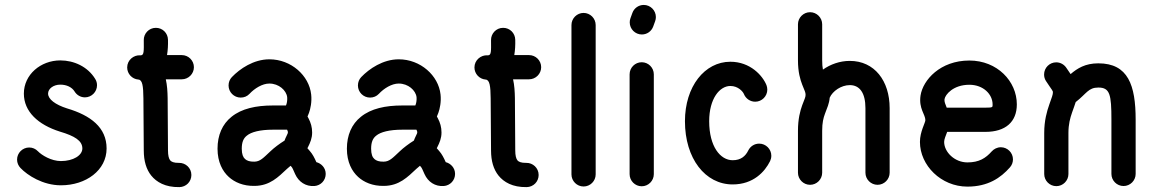

<svg xmlns="http://www.w3.org/2000/svg" viewBox="-20 -745 4666 774"><path d="M62.5 -67.9C90.8 -38.1 152.8 2 225.6 2C326.7 2 409.7 -58.6 409.7 -146.5C409.7 -231 345.7 -279.8 250 -308.1C202.6 -323.2 173.8 -345.2 173.8 -367.7C173.8 -387.7 195.8 -403.8 223.1 -403.8C248.5 -403.8 270 -393.6 280.8 -376C289.1 -362.3 304.7 -352.5 322.3 -352.5C349.1 -352.5 371.1 -374.5 371.1 -401.4C371.1 -410.6 368.7 -418.9 363.8 -426.8C333.5 -476.6 277.8 -501.5 223.1 -501.5C144 -501.5 76.2 -444.3 76.2 -367.7C76.2 -295.4 133.3 -242.2 221.7 -214.4C281.2 -196.8 312 -177.7 312 -146.5C312 -118.7 275.4 -95.7 225.6 -95.7C187 -95.7 148.4 -119.1 132.8 -135.3C123.5 -145 111.3 -150.4 97.7 -150.4C70.8 -150.4 48.8 -128.4 48.8 -101.6C48.8 -88.4 54.2 -76.7 62.5 -67.9Z M712.9 -522.9H653.3C656.7 -543 657.7 -563 657.2 -584.5C656.7 -611.8 635.3 -632.8 608.4 -632.8C579.6 -632.8 559.1 -608.9 559.6 -583.5C560.1 -537.1 560.5 -522.9 547.9 -522H546.9H545.4C519 -523.9 492.7 -502.9 492.7 -473.1C492.7 -447.3 512.7 -426.3 537.6 -424.3C554.2 -423.3 557.6 -398.4 558.1 -348.6L559.6 -138.7C559.6 -95.7 569.8 -62 589.8 -37.1C610.8 -11.2 646 10.3 703.1 9.3C730.5 8.8 751.5 -12.7 751.5 -39.6C751.5 -68.4 727.5 -88.9 702.1 -88.4C680.2 -87.9 670.4 -93.3 666 -98.6C660.6 -105.5 657.2 -118.2 657.2 -138.7L655.8 -349.6C655.3 -376.5 653.8 -401.4 648.4 -425.3H712.9C739.7 -425.3 761.7 -447.3 761.7 -474.1C761.7 -501 739.7 -522.9 712.9 -522.9Z M856.9 -145.5C856.9 -91.3 877.4 -54.2 902.3 -31.7C925.3 -10.7 960.4 5.4 1006.3 4.4C1067.9 3.9 1101.6 -31.2 1137.2 -64.5L1151.4 -76.7C1152.8 -75.2 1154.3 -73.7 1155.8 -71.8C1158.2 -69.3 1162.6 -60.1 1169.9 -43C1184.1 -11.7 1212.4 7.3 1247.6 4.9C1273.4 2.9 1293 -18.1 1293 -43.9C1293 -69.3 1274.4 -86.4 1255.4 -91.3C1247.6 -108.9 1240.2 -123.5 1229 -136.2L1219.2 -147.5L1221.7 -152.3C1230.5 -169.9 1238.3 -187.5 1238.3 -210.9C1238.3 -232.4 1232.9 -250.5 1223.6 -268.1L1219.7 -275.4L1225.6 -290C1231.4 -305.7 1237.8 -334.5 1234.4 -364.3C1226.1 -440.4 1153.8 -505.9 1065.9 -505.9C1002.4 -505.9 946.8 -467.8 914.6 -434.1C906.2 -425.3 901.4 -413.6 901.4 -400.4C901.4 -373.5 923.3 -351.6 950.2 -351.6C964.4 -351.6 976.6 -356.9 985.8 -366.7C1006.3 -388.7 1037.6 -408.2 1065.9 -408.2C1104 -408.2 1134.3 -380.9 1137.7 -353.5C1138.7 -342.3 1136.7 -330.6 1134.8 -325.2L1132.8 -319.8H1080.1C1011.7 -319.8 954.1 -307.1 913.6 -274.4C876 -244.6 856.9 -199.7 856.9 -145.5ZM954.6 -145.5C954.6 -172.4 961.9 -188 975.1 -198.2C992.7 -212.9 1028.3 -222.2 1080.1 -222.2H1137.2C1140.1 -216.8 1140.6 -214.8 1140.6 -210.9C1140.6 -209 1140.1 -207 1134.8 -196.3C1132.3 -191.4 1129.4 -185.1 1127 -178.2C1106.4 -165.5 1084.5 -148.9 1070.8 -135.7C1040.5 -107.4 1028.8 -93.8 1005.4 -93.3C986.8 -92.8 975.1 -97.2 967.8 -104C960 -110.8 954.6 -123.5 954.6 -145.5Z M1378.4 -145.5C1378.4 -91.3 1398.9 -54.2 1423.8 -31.7C1446.8 -10.7 1481.9 5.4 1527.8 4.4C1589.4 3.9 1623 -31.2 1658.7 -64.5L1672.9 -76.7C1674.3 -75.2 1675.8 -73.7 1677.2 -71.8C1679.7 -69.3 1684.1 -60.1 1691.4 -43C1705.6 -11.7 1733.9 7.3 1769 4.9C1794.9 2.9 1814.5 -18.1 1814.5 -43.9C1814.5 -69.3 1795.9 -86.4 1776.9 -91.3C1769 -108.9 1761.7 -123.5 1750.5 -136.2L1740.7 -147.5L1743.2 -152.3C1752 -169.9 1759.8 -187.5 1759.8 -210.9C1759.8 -232.4 1754.4 -250.5 1745.1 -268.1L1741.2 -275.4L1747.1 -290C1752.9 -305.7 1759.3 -334.5 1755.9 -364.3C1747.6 -440.4 1675.3 -505.9 1587.4 -505.9C1523.9 -505.9 1468.3 -467.8 1436 -434.1C1427.7 -425.3 1422.9 -413.6 1422.9 -400.4C1422.9 -373.5 1444.8 -351.6 1471.7 -351.6C1485.8 -351.6 1498 -356.9 1507.3 -366.7C1527.8 -388.7 1559.1 -408.2 1587.4 -408.2C1625.5 -408.2 1655.8 -380.9 1659.2 -353.5C1660.2 -342.3 1658.2 -330.6 1656.2 -325.2L1654.3 -319.8H1601.6C1533.2 -319.8 1475.6 -307.1 1435.1 -274.4C1397.5 -244.6 1378.4 -199.7 1378.4 -145.5ZM1476.1 -145.5C1476.1 -172.4 1483.4 -188 1496.6 -198.2C1514.2 -212.9 1549.8 -222.2 1601.6 -222.2H1658.7C1661.6 -216.8 1662.1 -214.8 1662.1 -210.9C1662.1 -209 1661.6 -207 1656.2 -196.3C1653.8 -191.4 1650.9 -185.1 1648.4 -178.2C1627.9 -165.5 1606 -148.9 1592.3 -135.7C1562 -107.4 1550.3 -93.8 1526.9 -93.3C1508.3 -92.8 1496.6 -97.2 1489.3 -104C1481.4 -110.8 1476.1 -123.5 1476.1 -145.5Z M2112.8 -522.9H2053.2C2056.6 -543 2057.6 -563 2057.1 -584.5C2056.6 -611.8 2035.2 -632.8 2008.3 -632.8C1979.5 -632.8 1959 -608.9 1959.5 -583.5C1960 -537.1 1960.4 -522.9 1947.8 -522H1946.8H1945.3C1918.9 -523.9 1892.6 -502.9 1892.6 -473.1C1892.6 -447.3 1912.6 -426.3 1937.5 -424.3C1954.1 -423.3 1957.5 -398.4 1958 -348.6L1959.5 -138.7C1959.5 -95.7 1969.7 -62 1989.7 -37.1C2010.7 -11.2 2045.9 10.3 2103 9.3C2130.4 8.8 2151.4 -12.7 2151.4 -39.6C2151.4 -68.4 2127.4 -88.9 2102.1 -88.4C2080.1 -87.9 2070.3 -93.3 2065.9 -98.6C2060.5 -105.5 2057.1 -118.2 2057.1 -138.7L2055.7 -349.6C2055.2 -376.5 2053.7 -401.4 2048.3 -425.3H2112.8C2139.6 -425.3 2161.6 -447.3 2161.6 -474.1C2161.6 -501 2139.6 -522.9 2112.8 -522.9Z M2381.3 -42V-644C2381.3 -670.9 2359.4 -692.9 2332.5 -692.9C2305.7 -692.9 2283.7 -670.9 2283.7 -644V-42C2283.7 -15.1 2305.7 6.8 2332.5 6.8C2359.4 6.8 2381.3 -15.1 2381.3 -42Z M2615.7 -43V-445.3C2615.7 -472.2 2593.8 -494.1 2566.9 -494.1C2540 -494.1 2518.1 -472.2 2518.1 -445.3V-43C2518.1 -16.1 2540 5.9 2566.9 5.9C2593.8 5.9 2615.7 -16.1 2615.7 -43ZM2613.3 -638.2 2621.1 -659.7C2623 -665 2624 -670.4 2624 -676.3C2624 -703.1 2602.1 -725.1 2575.2 -725.1C2554.2 -725.1 2536.1 -711.9 2529.3 -692.9L2521.5 -671.4C2519.5 -666 2518.6 -660.6 2518.6 -654.8C2518.6 -627.9 2540.5 -606 2567.4 -606C2588.4 -606 2606.4 -619.1 2613.3 -638.2Z M2996.6 -138.7C2985.4 -115.7 2966.8 -99.1 2933.6 -99.1C2883.8 -99.1 2838.9 -154.3 2838.9 -256.3C2838.9 -347.7 2881.3 -398.4 2924.3 -398.4C2955.1 -398.4 2974.6 -376.5 2979 -365.7C2986.3 -347.7 3003.9 -335 3024.4 -335C3051.3 -335 3073.2 -356.9 3073.2 -383.8C3073.2 -390.1 3071.8 -397 3069.8 -401.9C3054.2 -440.4 3004.4 -496.1 2924.3 -496.1C2820.8 -496.1 2741.2 -396.5 2741.2 -256.3C2741.2 -106 2822.8 -1.5 2933.6 -1.5C3016.6 -1.5 3063 -52.2 3084.5 -95.7C3087.4 -101.6 3089.4 -109.4 3089.4 -117.2C3089.4 -144 3067.4 -166 3040.5 -166C3021.5 -166 3004.9 -155.3 2996.6 -138.7Z M3196.8 -647V-502.4C3196.8 -453.6 3206.1 -424.3 3213.9 -403.8C3224.1 -377.9 3227.5 -373 3227.5 -362.8C3227.5 -353 3223.6 -346.7 3213.9 -320.8C3205.6 -297.9 3196.8 -265.1 3196.8 -217.8V-48.8C3196.8 -22 3218.8 0 3245.6 0C3272.5 0 3294.4 -22 3294.4 -48.8V-217.8C3294.4 -250.5 3299.3 -269.5 3305.7 -286.6C3314.5 -310.1 3322.8 -327.6 3324.7 -351.1C3336.4 -377.9 3371.1 -401.9 3405.8 -401.9C3445.8 -401.9 3468.8 -370.1 3468.8 -309.1V-48.8C3468.8 -22 3490.7 0 3517.6 0C3544.4 0 3566.4 -22 3566.4 -48.8V-309.1C3566.4 -418.9 3505.4 -499.5 3405.8 -499.5C3365.7 -499.5 3327.6 -485.8 3297.4 -464.4C3295.4 -474.6 3294.4 -486.3 3294.4 -502.4V-647C3294.4 -673.8 3272.5 -695.8 3245.6 -695.8C3218.8 -695.8 3196.8 -673.8 3196.8 -647Z M3978 -134.8C3953.6 -107.4 3927.2 -90.3 3879.9 -90.3C3828.1 -90.3 3786.1 -132.3 3786.1 -172.9C3786.1 -184.1 3792.5 -197.3 3798.3 -213.4H3952.6C4033.2 -213.4 4079.1 -253.4 4079.1 -324.2C4079.1 -417.5 4000 -501 3887.7 -501C3770.5 -501 3700.7 -422.9 3690.9 -359.9C3683.1 -307.1 3710.4 -283.7 3710.4 -260.7C3710.4 -250 3688.5 -214.4 3688.5 -172.9C3688.5 -78.6 3773.4 7.3 3879.9 7.3C3963.4 7.3 4014.2 -28.3 4051.3 -70.3C4059.1 -79.1 4063.5 -90.3 4063.5 -102.5C4063.5 -129.4 4041.5 -151.4 4014.6 -151.4C4000 -151.4 3986.8 -144.5 3978 -134.8ZM3787.6 -345.2C3790.5 -363.8 3822.8 -403.3 3887.7 -403.3C3944.3 -403.3 3981.4 -364.7 3981.4 -324.2C3981.4 -313 3983.4 -311 3952.6 -311H3796.4C3791 -324.7 3786.1 -335.4 3787.6 -345.2Z M4196.3 -418.9C4206.1 -403.3 4214.8 -392.1 4220.7 -382.8C4223.6 -377.9 4224.6 -375.5 4224.6 -374.5C4225.1 -363.3 4219.7 -352.1 4210 -323.7C4200.2 -295.9 4189.5 -258.8 4189.5 -209V-43.5C4189.5 -16.6 4211.4 5.4 4238.3 5.4C4265.1 5.4 4287.1 -16.6 4287.1 -43.5V-209C4287.1 -244.1 4293.9 -268.6 4301.8 -291.5C4307.1 -307.1 4312.5 -320.3 4316.4 -333.5C4360.8 -368.2 4367.2 -392.1 4407.7 -392.1C4454.6 -392.1 4460.4 -363.3 4460.4 -262.7V-43.9C4460.4 -17.1 4482.4 4.9 4509.3 4.9C4536.1 4.9 4558.1 -17.1 4558.1 -43.9V-262.7C4558.1 -401.4 4527.8 -489.7 4407.7 -489.7C4355 -489.7 4323.2 -469.7 4295.9 -446.3L4279.3 -470.7C4270.5 -484.4 4255.4 -493.7 4237.8 -493.7C4210.9 -493.7 4189 -471.7 4189 -444.8C4189 -435.1 4191.4 -426.8 4196.3 -418.9Z"/></svg>

Font: Velvelyne Book
Style: Bold
Weight: 700
Designer: Manon Van der Borght et Mariel Nils
Foundry: Velvetyne
Version: Version 1.070;Glyphs 3.3.1 (3343)